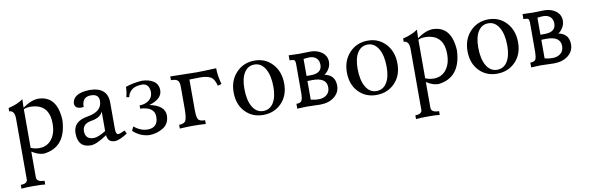

<svg xmlns="http://www.w3.org/2000/svg" viewBox="-52 -967 5260 1716"><g transform="rotate(-10 2577.5 -109.0)"><path d="M248.5 283.2Q213.4 278.8 145.5 278.8Q78.1 278.8 33.2 283.2V249Q87.4 249 94.2 216.3V-340.3Q94.2 -416 44.9 -416V-446.3Q126 -464.8 179.7 -502.4Q177.2 -447.8 177.2 -425.8Q256.3 -482.4 320.3 -482.4Q488.8 -479 500 -258.8Q489.7 -13.2 286.1 9.8Q234.9 9.8 177.2 -27.8V206.1Q177.2 249 248.5 249ZM253.4 -45.9Q324.2 -45.9 366.2 -99.1Q408.2 -152.3 408.2 -240.7Q408.2 -423.8 234.4 -423.8Q202.1 -423.3 177.2 -411.6V-62Q212.4 -45.9 253.4 -45.9Z M749.5 -50.3Q788.6 -50.3 858.9 -93.8V-271.5Q838.4 -219.2 755.1 -205.8Q671.9 -192.4 671.9 -125.5Q672.4 -50.3 749.5 -50.3ZM931.2 9.8Q865.2 9.8 860.8 -56.2Q763.2 9.8 711.4 9.8Q594.7 9.8 594.7 -120.6Q594.7 -228.5 727.3 -249.5Q859.9 -270.5 860.4 -367.7Q860.4 -430.2 788.6 -430.2Q713.4 -430.2 707.5 -352.5Q707.5 -343.3 708.5 -339.4Q695.8 -337.4 686 -337.4Q627.9 -337.4 626.5 -384.8Q633.3 -474.6 781.7 -479.5Q947.8 -479.5 947.8 -335.4V-98.6Q947.8 -46.9 971.2 -46.9Q986.8 -47.4 1030.8 -68.4L1045.4 -38.6Q970.2 9.8 931.2 9.8Z M1242.7 10.3Q1160.6 5.9 1096.2 -53.7L1113.3 -90.3Q1174.8 -41.5 1235.4 -41.5Q1331.5 -41.5 1331.5 -140.6Q1331.5 -231 1202.1 -236.8V-266.1Q1252 -266.1 1287.4 -292.7Q1322.8 -319.3 1322.8 -368.2Q1317.9 -444.3 1256.3 -445.8Q1190.9 -444.8 1160.2 -418Q1129.4 -391.1 1123.5 -354.5L1097.7 -359.4Q1110.8 -405.3 1110.8 -450.2Q1172.4 -473.1 1256.3 -479.5Q1321.3 -479.5 1364.3 -451.4Q1407.2 -423.3 1407.2 -367.7Q1407.2 -289.6 1289.1 -254.4Q1426.8 -226.1 1426.8 -135.3Q1425.3 -59.1 1367.2 -24.4Q1309.1 10.3 1242.7 10.3Z M1755.9 0Q1703.6 -3.9 1637.2 -3.9Q1595.7 -3.9 1520 0V-34.2Q1569.8 -34.2 1581.8 -63Q1593.8 -91.8 1593.8 -171.4V-365.2Q1593.8 -407.2 1578.6 -423.3Q1563.5 -439.5 1517.1 -439.5V-473.6Q1698.7 -468.8 1754.9 -468.8Q1805.7 -468.8 1933.6 -474.6Q1933.6 -409.2 1955.6 -327.6L1921.4 -317.9Q1905.3 -382.3 1871.6 -400.4Q1837.9 -418.5 1779.8 -418.5Q1742.7 -418.5 1680.7 -416.5V-140.1Q1680.7 -74.7 1694.1 -54.4Q1707.5 -34.2 1755.9 -34.2Z M2282.7 -24.9Q2342.3 -24.9 2375.5 -76.9Q2408.7 -128.9 2408.7 -221.7Q2408.7 -326.2 2372.6 -387Q2336.4 -447.8 2275.9 -447.8Q2216.3 -447.8 2183.1 -396Q2149.9 -344.2 2149.9 -251Q2149.9 -146 2185.5 -85.4Q2221.2 -24.9 2282.7 -24.9ZM2275.9 9.8Q2177.7 9.8 2113.8 -57.6Q2049.8 -125 2049.8 -234.4Q2049.8 -342.8 2116 -412.6Q2182.1 -482.4 2282.7 -482.4Q2380.9 -482.4 2444.8 -412.6Q2508.8 -342.8 2508.8 -233.4Q2508.8 -125 2442.9 -57.6Q2377 9.8 2275.9 9.8Z M2790.5 7.3Q2775.4 7.3 2735.6 5.6Q2695.8 3.9 2669.4 3.9Q2645.5 3.9 2585 7.3V-36.6Q2624 -36.6 2633.5 -55.7Q2643.1 -74.7 2644 -122.6V-388.7Q2644 -414.1 2635.7 -422.1Q2627.4 -430.2 2591.8 -430.2V-475.6Q2644.5 -472.7 2685.1 -472.7Q2708.5 -472.7 2742.4 -473.9Q2776.4 -475.1 2787.1 -475.1Q2851.6 -475.1 2894 -442.1Q2936.5 -409.2 2936.5 -356.4Q2936.5 -319.8 2915.8 -288.6Q2895 -257.3 2875.5 -249.5Q2971.7 -231 2971.7 -134.3Q2971.7 -72.3 2921.6 -32.5Q2871.6 7.3 2790.5 7.3ZM2787.1 -42Q2832.5 -42 2861.6 -65.7Q2890.6 -89.4 2890.6 -132.8Q2890.6 -221.2 2764.2 -221.2L2717.3 -220.2V-51.3Q2755.4 -42 2787.1 -42ZM2754.9 -266.1Q2856.9 -266.1 2856.9 -343.8Q2856.9 -381.8 2834 -403.6Q2811 -425.3 2768.6 -425.3Q2753.9 -425.3 2717.3 -420.4V-266.1Z M3310.5 -24.9Q3370.1 -24.9 3403.3 -76.9Q3436.5 -128.9 3436.5 -221.7Q3436.5 -326.2 3400.4 -387Q3364.3 -447.8 3303.7 -447.8Q3244.1 -447.8 3210.9 -396Q3177.7 -344.2 3177.7 -251Q3177.7 -146 3213.4 -85.4Q3249 -24.9 3310.5 -24.9ZM3303.7 9.8Q3205.6 9.8 3141.6 -57.6Q3077.6 -125 3077.6 -234.4Q3077.6 -342.8 3143.8 -412.6Q3210 -482.4 3310.5 -482.4Q3408.7 -482.4 3472.7 -412.6Q3536.6 -342.8 3536.6 -233.4Q3536.6 -125 3470.7 -57.6Q3404.8 9.8 3303.7 9.8Z M3829.1 283.2Q3793.9 278.8 3726.1 278.8Q3658.7 278.8 3613.8 283.2V249Q3668 249 3674.8 216.3V-340.3Q3674.8 -416 3625.5 -416V-446.3Q3706.5 -464.8 3760.3 -502.4Q3757.8 -447.8 3757.8 -425.8Q3836.9 -482.4 3900.9 -482.4Q4069.3 -479 4080.6 -258.8Q4070.3 -13.2 3866.7 9.8Q3815.4 9.8 3757.8 -27.8V206.1Q3757.8 249 3829.1 249ZM3834 -45.9Q3904.8 -45.9 3946.8 -99.1Q3988.8 -152.3 3988.8 -240.7Q3988.8 -423.8 3814.9 -423.8Q3782.7 -423.3 3757.8 -411.6V-62Q3793 -45.9 3834 -45.9Z M4405.3 -24.9Q4464.8 -24.9 4498 -76.9Q4531.2 -128.9 4531.2 -221.7Q4531.2 -326.2 4495.1 -387Q4459 -447.8 4398.4 -447.8Q4338.9 -447.8 4305.7 -396Q4272.5 -344.2 4272.5 -251Q4272.5 -146 4308.1 -85.4Q4343.8 -24.9 4405.3 -24.9ZM4398.4 9.8Q4300.3 9.8 4236.3 -57.6Q4172.4 -125 4172.4 -234.4Q4172.4 -342.8 4238.5 -412.6Q4304.7 -482.4 4405.3 -482.4Q4503.4 -482.4 4567.4 -412.6Q4631.3 -342.8 4631.3 -233.4Q4631.3 -125 4565.4 -57.6Q4499.5 9.8 4398.4 9.8Z M4913.1 7.3Q4897.9 7.3 4858.2 5.6Q4818.4 3.9 4792 3.9Q4768.1 3.9 4707.5 7.3V-36.6Q4746.6 -36.6 4756.1 -55.7Q4765.6 -74.7 4766.6 -122.6V-388.7Q4766.6 -414.1 4758.3 -422.1Q4750 -430.2 4714.4 -430.2V-475.6Q4767.1 -472.7 4807.6 -472.7Q4831.1 -472.7 4865 -473.9Q4898.9 -475.1 4909.7 -475.1Q4974.1 -475.1 5016.6 -442.1Q5059.1 -409.2 5059.1 -356.4Q5059.1 -319.8 5038.3 -288.6Q5017.6 -257.3 4998 -249.5Q5094.2 -231 5094.2 -134.3Q5094.2 -72.3 5044.2 -32.5Q4994.1 7.3 4913.1 7.3ZM4909.7 -42Q4955.1 -42 4984.1 -65.7Q5013.2 -89.4 5013.2 -132.8Q5013.2 -221.2 4886.7 -221.2L4839.8 -220.2V-51.3Q4877.9 -42 4909.7 -42ZM4877.4 -266.1Q4979.5 -266.1 4979.5 -343.8Q4979.5 -381.8 4956.5 -403.6Q4933.6 -425.3 4891.1 -425.3Q4876.5 -425.3 4839.8 -420.4V-266.1Z"/></g></svg>

Font: Almanac
Style: Regular
Weight: 400
Designer: Eden's Almanac
Version: Version 3.501;March 28, 2021;FontCreator 13.0.0.2683 64-bit